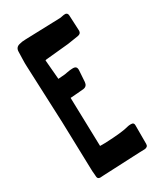

<svg xmlns="http://www.w3.org/2000/svg" viewBox="-187 -827 773 900"><g transform="rotate(-30 199.5 -377.0)"><path d="M82 -4Q67 -4 66 -17Q66 -22 65 -31Q64 -40 63.5 -47.5Q63 -55 63 -62Q59 -232 56 -317Q54 -369 49.5 -472.5Q45 -576 43 -628Q42 -643 43 -670Q44 -697 44 -706Q44 -729 65 -735Q82 -740 101 -740L290 -746Q295 -746 303 -748Q311 -750 314 -750Q334 -753 335 -734Q337 -706 339 -650Q339 -634 321 -631Q266 -622 263 -622L140 -610Q137 -610 133 -608L142 -503L179 -506Q184 -507 192.5 -508.5Q201 -510 208 -511Q215 -512 221 -512Q235 -513 241 -507.5Q247 -502 246 -488Q246 -478 244 -458Q242 -438 242 -428Q240 -406 220 -403L187 -400L147 -397L154 -133H183Q277 -137 311 -147Q319 -149 326 -149H331Q346 -149 346 -135V-33Q346 -17 328 -15Q317 -14 295 -14L97 -5Q94 -5 89 -4.5Q84 -4 82 -4Z"/></g></svg>

Font: Because We Connect
Style: Regular
Weight: 400
Designer: Liz Wetzel, Aaron Williamson, Russ McMullin
Foundry: Red Hat
Version: Version 1.000